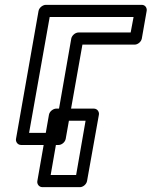

<svg xmlns="http://www.w3.org/2000/svg" viewBox="-20 -573 625 792"><path d="M519 -439H304C289 -439 276 -425 274 -414L206 -25H100L185 -503H531ZM536 -389C547 -389 562 -399 565 -414L585 -528C587 -539 580 -553 565 -553H169C158 -553 142 -543 139 -528L46 0C44 11 52 25 67 25H222C233 25 248 15 251 0L320 -389ZM294 149H189L228 -75H333ZM310 199C321 199 336 189 339 174L388 -100C390 -111 382 -125 367 -125H212C201 -125 185 -115 182 -100L134 174C132 185 140 199 155 199Z"/></svg>

Font: Asimov
Style: WidOuIt
Weight: 500
Designer: Google
Version: Version 2.000980; 2014